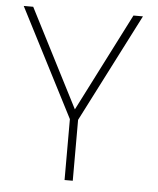

<svg xmlns="http://www.w3.org/2000/svg" viewBox="-49 -703 612 746"><g transform="rotate(5 256.5 -330.0)"><path d="M230.5 -237.5 13.5 -660H50.5L246.5 -277L441.5 -660H478.5L262.5 -237.5V0H230.5Z"/></g></svg>

Font: League Spartan ExtraLight
Style: Regular
Weight: 200
Foundry: The League of Moveable Type
Version: Version 2.002